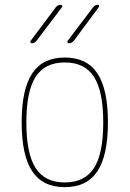

<svg xmlns="http://www.w3.org/2000/svg" viewBox="-20 -770 540 800"><path d="M266.6 -589.8Q262.7 -589.8 261.2 -593.3Q259.8 -596.7 261.7 -599.6L368.2 -740.2Q376 -750 387.7 -750Q391.6 -750 392.6 -746.6Q393.6 -743.2 391.6 -740.2L287.1 -599.6Q278.3 -589.8 266.6 -589.8ZM112.3 -589.8Q108.4 -589.8 106.9 -593.3Q105.5 -596.7 107.4 -599.6L212.9 -740.2Q220.7 -750 233.4 -750Q237.3 -750 238.8 -746.6Q240.2 -743.2 238.3 -740.2L131.8 -599.6Q124 -589.8 112.3 -589.8ZM371.6 -449.7Q333 -509.8 250 -509.8Q167 -509.8 128.4 -449.7Q89.8 -389.6 89.8 -259.8Q89.8 -129.9 128.4 -69.8Q167 -9.8 250 -9.8Q333 -9.8 371.6 -69.8Q410.2 -129.9 410.2 -259.8Q410.2 -389.6 371.6 -449.7ZM385.7 -56.2Q341.8 9.8 250 9.8Q158.2 9.8 114.3 -56.2Q70.3 -122.1 70.3 -260.3Q70.3 -398.4 114.3 -464.4Q158.2 -530.3 250 -530.3Q341.8 -530.3 385.7 -464.4Q429.7 -398.4 429.7 -260.3Q429.7 -122.1 385.7 -56.2Z"/></svg>

Font: Rounded-L Mgen+ 2m thin
Style: Regular
Weight: 100
Designer: [Source Han Sans]
Ryoko NISHIZUKA  (kana & ideographs); Paul D. Hunt (Latin, Greek & Cyrillic); Wenlong ZHANG  (bopomofo
Version: Version 1.059.20150602